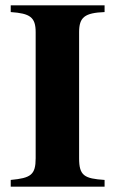

<svg xmlns="http://www.w3.org/2000/svg" viewBox="-20 -696 429 716"><path d="M370 0V-25C294 -30 275 -41 275 -106V-576C275 -632 296 -648 370 -651V-676H20V-651C92 -646 113 -632 113 -576V-106C113 -44 95 -32 20 -25V0Z"/></svg>

Font: XITS Math
Style: Bold
Weight: 700
Designer: MicroPress Inc., with final additions and corrections provided by Coen Hoffman, Elsevier (retired)
Version: Version 1.302